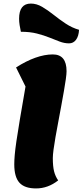

<svg xmlns="http://www.w3.org/2000/svg" viewBox="-20 -1031 463 1076"><path d="M182 25Q118 25 89 -7Q60 -39 60 -110Q60 -132 62.5 -162Q65 -192 72 -240Q79 -288 91.5 -362.5Q104 -437 123 -546L70 -653Q126 -689 178 -707.5Q230 -726 276 -726Q353 -726 353 -632Q353 -617 349 -588Q345 -559 338 -519.5Q331 -480 323 -436Q315 -392 306.5 -347.5Q298 -303 291 -263Q284 -223 280 -192.5Q276 -162 276 -145Q276 -99 283 -71Q290 -43 306 -20Q249 25 182 25ZM367 -788Q341 -788 314.5 -798Q288 -808 257 -820.5Q226 -833 187 -843Q148 -853 97 -853Q93 -871 90 -890Q87 -909 87 -926Q87 -1011 153 -1011Q185 -1011 216.5 -992.5Q248 -974 280.5 -948Q313 -922 348.5 -898.5Q384 -875 423 -864Q421 -828 406 -808Q391 -788 367 -788Z"/></svg>

Font: Lemonada
Style: Regular
Weight: 400
Designer: Mohamed Gaber (Arabic), Eduardo Tunni (Latin)
Foundry: Kief Type Foundry
Version: Version 4.005